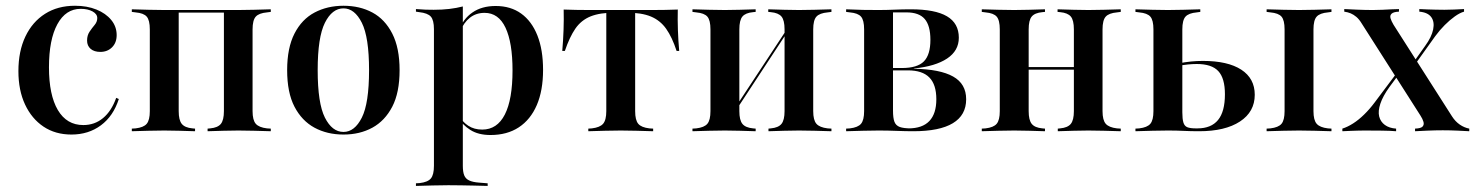

<svg xmlns="http://www.w3.org/2000/svg" viewBox="-20 -447 5030 654"><path d="M223.4 11.3Q168.5 11.3 128.2 -15.7Q87.9 -42.7 65.3 -91.1Q42.7 -139.5 42.7 -204.8Q42.7 -272.6 66.5 -322.6Q90.3 -372.6 133.5 -400Q176.6 -427.4 235.5 -427.4Q276.6 -427.4 308.5 -414.5Q340.3 -401.6 358.9 -379Q377.4 -356.5 377.4 -327.4Q377.4 -301.6 361.7 -285.9Q346 -270.2 321.8 -270.2Q300.8 -270.2 288.7 -280.6Q276.6 -291.1 276.6 -308.9Q276.6 -326.6 285.1 -339.1Q293.5 -351.6 302.4 -362.1Q311.3 -372.6 311.3 -385.5Q311.3 -399.2 295.2 -408.1Q279 -416.9 254.8 -416.9Q204 -416.9 175.4 -364.5Q146.8 -312.1 146.8 -217.7Q146.8 -123.4 177 -72.2Q207.3 -21 263.7 -21Q302.4 -21 331 -44.8Q359.7 -68.5 375.8 -113.7L384.7 -109.7Q366.1 -51.6 323.8 -20.2Q281.5 11.3 223.4 11.3Z M791.9 -2.4Q766.1 -2.4 741.9 -1.6Q717.7 -0.8 687.1 0V-8.9L696 -9.7Q721.8 -12.1 732.3 -25Q742.7 -37.9 742.7 -68.5V-412.9H791.9Q819.4 -412.9 844.8 -413.7Q870.2 -414.5 902.4 -415.3V-406.5L889.5 -404.8Q862.1 -402.4 851.2 -390.3Q840.3 -378.2 840.3 -346.8V-68.5Q840.3 -37.9 851.2 -25.4Q862.1 -12.9 889.5 -9.7L902.4 -8.9V0Q870.2 -0.8 844.8 -1.6Q819.4 -2.4 791.9 -2.4ZM539.5 -2.4Q512.1 -2.4 486.7 -1.6Q461.3 -0.8 429 0V-8.9L441.9 -9.7Q469.4 -12.9 479.8 -25.4Q490.3 -37.9 490.3 -68.5V-346.8Q490.3 -378.2 479.8 -390.3Q469.4 -402.4 441.9 -404.8L429 -406.5V-415.3Q461.3 -414.5 486.7 -413.7Q512.1 -412.9 539.5 -412.9H588.7V-68.5Q588.7 -37.9 599.2 -25Q609.7 -12.1 635.5 -9.7L644.4 -8.9V0Q613.7 -0.8 589.5 -1.6Q565.3 -2.4 539.5 -2.4ZM565.3 -404V-412.9H766.9V-404Z M1150 11.3Q1094.4 11.3 1051.2 -12.1Q1008.1 -35.5 983.1 -83.5Q958.1 -131.5 958.1 -208.1Q958.1 -283.9 983.1 -332.7Q1008.1 -381.5 1051.6 -404.4Q1095.2 -427.4 1150 -427.4Q1205.6 -427.4 1248.4 -404.4Q1291.1 -381.5 1316.1 -332.7Q1341.1 -283.9 1341.1 -208.1Q1341.1 -131.5 1316.1 -83.5Q1291.1 -35.5 1248.4 -12.1Q1205.6 11.3 1150 11.3ZM1150 2.4Q1187.9 2.4 1212.5 -46.4Q1237.1 -95.2 1237.1 -208.1Q1237.1 -320.2 1212.5 -369.4Q1187.9 -418.5 1150 -418.5Q1111.3 -418.5 1086.7 -369.4Q1062.1 -320.2 1062.1 -208.1Q1062.1 -95.2 1086.7 -46.4Q1111.3 2.4 1150 2.4Z M1507.3 183.9Q1479.8 183.9 1454.4 184.7Q1429 185.5 1396.8 186.3V177.4L1409.7 176.6Q1437.1 173.4 1447.6 160.9Q1458.1 148.4 1458.1 117.7V-207.3H1556.5V117.7Q1556.5 138.7 1561.3 150.4Q1566.1 162.1 1578.2 167.7Q1590.3 173.4 1611.3 175L1641.1 177.4V186.3Q1615.3 185.5 1593.1 185.1Q1571 184.7 1550.4 184.3Q1529.8 183.9 1507.3 183.9ZM1668.5 -426.6Q1719.4 -426.6 1755.2 -400.8Q1791.1 -375 1810.5 -326.2Q1829.8 -277.4 1829.8 -208.9Q1829.8 -138.7 1808.5 -89.1Q1787.1 -39.5 1747.2 -13.3Q1707.3 12.9 1650.8 12.9Q1608.9 12.9 1581.5 -4.8Q1554 -22.6 1546 -41.9L1548.4 -47.6Q1555.6 -31.5 1575.4 -18.5Q1595.2 -5.6 1622.6 -5.6Q1673.4 -5.6 1699.6 -56.9Q1725.8 -108.1 1725.8 -207.3Q1725.8 -301.6 1702 -352.4Q1678.2 -403.2 1630.6 -403.2Q1601.6 -403.2 1580.6 -386.7Q1559.7 -370.2 1547.6 -340.3L1544.4 -345.2Q1557.3 -382.3 1589.1 -404.4Q1621 -426.6 1668.5 -426.6ZM1458.1 -207.3V-347.6Q1458.1 -378.2 1447.6 -390.3Q1437.1 -402.4 1408.1 -405.6L1396.8 -407.3V-416.1Q1416.9 -414.5 1430.2 -414.1Q1443.5 -413.7 1457.3 -413.7Q1485.5 -413.7 1510.1 -416.5Q1534.7 -419.4 1556.5 -425V-416.1V-207.3Z M2094.4 -2.4Q2066.9 -2.4 2041.5 -1.6Q2016.1 -0.8 1983.9 0V-8.9L1996 -9.7Q2023.4 -12.9 2034.3 -25.4Q2045.2 -37.9 2045.2 -68.5V-207.3H2143.5V-68.5Q2143.5 -37.9 2154 -25.4Q2164.5 -12.9 2191.9 -9.7L2204.8 -8.9V0Q2172.6 -0.8 2147.2 -1.6Q2121.8 -2.4 2094.4 -2.4ZM2075 -404Q2023.4 -404 1991.5 -391.1Q1959.7 -378.2 1939.9 -349.6Q1920.2 -321 1904 -273.4H1895.2Q1898.4 -309.7 1899.6 -345.2Q1900.8 -380.6 1900 -414.5Q1921 -413.7 1942.7 -413.3Q1964.5 -412.9 1985.5 -412.9H2075H2112.9H2203.2Q2224.2 -412.9 2246 -413.3Q2267.7 -413.7 2288.7 -414.5Q2287.9 -379.8 2289.1 -344.8Q2290.3 -309.7 2293.5 -273.4H2284.7Q2269.4 -320.2 2249.2 -348.8Q2229 -377.4 2197.2 -390.7Q2165.3 -404 2112.9 -404ZM2045.2 -207.3V-407.3H2143.5V-207.3Z M2701.6 -2.4Q2675.8 -2.4 2652 -1.6Q2628.2 -0.8 2597.6 0V-8.9L2605.6 -9.7Q2631.5 -12.1 2641.9 -25Q2652.4 -37.9 2652.4 -68.5V-207.3H2750V-68.5Q2750 -37.9 2760.9 -25.4Q2771.8 -12.9 2799.2 -9.7L2812.1 -8.9V0Q2779.8 -0.8 2754.4 -1.6Q2729 -2.4 2701.6 -2.4ZM2449.2 -2.4Q2421.8 -2.4 2396.4 -1.6Q2371 -0.8 2338.7 0V-8.9L2351.6 -9.7Q2379 -12.9 2389.5 -25.4Q2400 -37.9 2400 -68.5V-346.8Q2400 -378.2 2389.5 -390.3Q2379 -402.4 2351.6 -404.8L2338.7 -406.5V-415.3Q2371 -414.5 2396.4 -413.7Q2421.8 -412.9 2449.2 -412.9Q2475 -412.9 2499.2 -413.7Q2523.4 -414.5 2554 -415.3V-406.5L2545.2 -405.6Q2519.4 -403.2 2508.9 -390.7Q2498.4 -378.2 2498.4 -346.8V-68.5Q2498.4 -37.9 2508.9 -25Q2519.4 -12.1 2545.2 -9.7L2554 -8.9V0Q2523.4 -0.8 2499.2 -1.6Q2475 -2.4 2449.2 -2.4ZM2652.4 -207.3V-346.8Q2652.4 -378.2 2641.9 -390.7Q2631.5 -403.2 2605.6 -405.6L2596.8 -406.5V-415.3Q2627.4 -414.5 2651.6 -413.7Q2675.8 -412.9 2701.6 -412.9Q2729 -412.9 2754.4 -413.7Q2779.8 -414.5 2812.1 -415.3V-406.5L2799.2 -404.8Q2771.8 -402.4 2760.9 -390.3Q2750 -378.2 2750 -346.8V-207.3ZM2459.7 -29.8 2458.1 -40.3 2685.5 -385.5 2686.3 -375Z M2972.6 -2.4Q2946 -2.4 2920.2 -1.6Q2894.4 -0.8 2862.1 0V-8.9L2875 -9.7Q2902.4 -12.9 2912.9 -25.4Q2923.4 -37.9 2923.4 -68.5V-346.8Q2923.4 -378.2 2912.9 -390.3Q2902.4 -402.4 2875 -404.8L2862.1 -406.5V-415.3Q2894.4 -413.7 2919.8 -413.3Q2945.2 -412.9 2972.6 -412.9H2971.8Q2999.2 -412.9 3027 -414.1Q3054.8 -415.3 3082.3 -415.3Q3165.3 -415.3 3205.6 -391.5Q3246 -367.7 3246 -318.5Q3246 -274.2 3206 -247.6Q3166.1 -221 3092.7 -213.7V-212.9Q3182.3 -211.3 3226.6 -186.3Q3271 -161.3 3271 -108.9Q3271 -54.8 3225.8 -27.4Q3180.6 0 3091.1 0Q3065.3 0 3034.3 -1.2Q3003.2 -2.4 2973.4 -2.4ZM3021.8 -70.2Q3021.8 -45.2 3026.6 -32.3Q3031.5 -19.4 3044.8 -14.5Q3058.1 -9.7 3083.1 -9.7H3074.2Q3121.8 -9.7 3145.6 -34.7Q3169.4 -59.7 3169.4 -108.9Q3169.4 -158.9 3145.6 -183.1Q3121.8 -207.3 3072.6 -207.3H2997.6V-215.3H3051.6Q3104.8 -215.3 3127 -237.9Q3149.2 -260.5 3149.2 -311.3Q3149.2 -359.7 3129.8 -382.3Q3110.5 -404.8 3067.7 -404.8H3019.4L3021.8 -407.3Z M3687.1 -2.4Q3661.3 -2.4 3637.5 -1.6Q3613.7 -0.8 3583.1 0V-8.9L3591.1 -9.7Q3616.9 -12.1 3627.4 -25Q3637.9 -37.9 3637.9 -68.5V-207.3H3735.5V-68.5Q3735.5 -37.9 3746.4 -25.4Q3757.3 -12.9 3784.7 -9.7L3797.6 -8.9V0Q3765.3 -0.8 3739.9 -1.6Q3714.5 -2.4 3687.1 -2.4ZM3434.7 -2.4Q3407.3 -2.4 3381.9 -1.6Q3356.5 -0.8 3324.2 0V-8.9L3337.1 -9.7Q3364.5 -12.9 3375 -25.4Q3385.5 -37.9 3385.5 -68.5V-346.8Q3385.5 -378.2 3375 -390.3Q3364.5 -402.4 3337.1 -404.8L3324.2 -406.5V-415.3Q3356.5 -414.5 3381.9 -413.7Q3407.3 -412.9 3434.7 -412.9Q3460.5 -412.9 3484.7 -413.7Q3508.9 -414.5 3539.5 -415.3V-406.5L3530.6 -405.6Q3504.8 -403.2 3494.4 -390.7Q3483.9 -378.2 3483.9 -346.8V-68.5Q3483.9 -37.9 3494.4 -25Q3504.8 -12.1 3530.6 -9.7L3539.5 -8.9V0Q3508.9 -0.8 3484.7 -1.6Q3460.5 -2.4 3434.7 -2.4ZM3637.9 -207.3V-346.8Q3637.9 -378.2 3627.4 -390.7Q3616.9 -403.2 3591.1 -405.6L3582.3 -406.5V-415.3Q3612.9 -414.5 3637.1 -413.7Q3661.3 -412.9 3687.1 -412.9Q3714.5 -412.9 3739.9 -413.7Q3765.3 -414.5 3797.6 -415.3V-406.5L3784.7 -404.8Q3757.3 -402.4 3746.4 -390.3Q3735.5 -378.2 3735.5 -346.8V-207.3ZM3446.8 -209.7V-218.5H3676.6V-209.7Z M4355.6 -207.3V-346.8Q4355.6 -378.2 4345.2 -390.3Q4334.7 -402.4 4307.3 -404.8L4294.4 -406.5V-415.3Q4326.6 -414.5 4352 -413.7Q4377.4 -412.9 4404.8 -412.9Q4432.3 -412.9 4457.7 -413.7Q4483.1 -414.5 4515.3 -415.3V-406.5L4503.2 -404.8Q4475.8 -402.4 4464.9 -390.3Q4454 -378.2 4454 -346.8V-207.3ZM4404.8 -2.4Q4377.4 -2.4 4352 -1.6Q4326.6 -0.8 4294.4 0V-8.9L4307.3 -9.7Q4334.7 -12.9 4345.2 -25.4Q4355.6 -37.9 4355.6 -68.5V-207.3H4454V-68.5Q4454 -37.9 4464.9 -25.4Q4475.8 -12.9 4503.2 -9.7L4515.3 -8.9V0Q4483.1 -0.8 4457.7 -1.6Q4432.3 -2.4 4404.8 -2.4ZM3908.9 -207.3V-346.8Q3908.9 -378.2 3898.4 -390.3Q3887.9 -402.4 3860.5 -404.8L3847.6 -406.5V-415.3Q3879.8 -414.5 3905.2 -413.7Q3930.6 -412.9 3958.1 -412.9Q3985.5 -412.9 4010.9 -413.7Q4036.3 -414.5 4068.5 -415.3V-406.5L4056.5 -404.8Q4029 -402.4 4018.1 -390.3Q4007.3 -378.2 4007.3 -346.8V-207.3ZM3958.1 -2.4Q3930.6 -2.4 3905.2 -1.6Q3879.8 -0.8 3847.6 0V-8.9L3860.5 -9.7Q3887.9 -12.9 3898.4 -25.4Q3908.9 -37.9 3908.9 -68.5V-207.3H4007.3V-64.5Q4007.3 -41.9 4010.9 -29.8Q4014.5 -17.7 4024.2 -13.7Q4033.9 -9.7 4053.2 -9.7H4058.9Q4105.6 -9.7 4129 -38.3Q4152.4 -66.9 4152.4 -125.8Q4152.4 -180.6 4129.8 -204.8Q4107.3 -229 4056.5 -229Q4041.9 -229 4026.6 -227.4Q4011.3 -225.8 3991.9 -222.6V-230.6Q4016.1 -235.5 4036.7 -237.5Q4057.3 -239.5 4077.4 -239.5Q4162.1 -239.5 4208.1 -209.7Q4254 -179.8 4254 -124.2Q4254 -66.1 4203.6 -33.1Q4153.2 0 4064.5 0Q4035.5 0 4011.7 -1.2Q3987.9 -2.4 3958.1 -2.4Z M4800 0V-8.9Q4820.2 -9.7 4825.8 -16.1Q4831.5 -22.6 4828.6 -32.3Q4825.8 -41.9 4818.5 -53.2L4619.4 -365.3Q4609.7 -381.5 4600 -389.5Q4590.3 -397.6 4580.6 -401.6Q4571 -405.6 4558.9 -407.3V-416.1Q4575 -415.3 4602.8 -414.1Q4630.6 -412.9 4656.5 -412.9Q4672.6 -412.9 4689.1 -413.7Q4705.6 -414.5 4720.6 -415.3Q4735.5 -416.1 4745.2 -416.1V-407.3Q4726.6 -406.5 4720.2 -400.4Q4713.7 -394.4 4716.5 -384.7Q4719.4 -375 4726.6 -362.9L4925.8 -50.8Q4937.1 -33.1 4952.4 -22.6Q4967.7 -12.1 4984.7 -8.9V0Q4971 -0.8 4945.2 -2Q4919.4 -3.2 4894.4 -3.2Q4869.4 -3.2 4842.7 -2Q4816.1 -0.8 4800 0ZM4552.4 0V-8.9Q4570.2 -14.5 4589.1 -26.6Q4608.1 -38.7 4626.6 -56.9Q4645.2 -75 4662.1 -97.6L4741.9 -204L4747.6 -197.6L4712.9 -150.8Q4690.3 -119.4 4681.9 -94Q4673.4 -68.5 4677.8 -50.4Q4682.3 -32.3 4697.2 -21.4Q4712.1 -10.5 4735.5 -8.9V0Q4717.7 -1.6 4687.1 -2Q4656.5 -2.4 4627.4 -2.4Q4615.3 -2.4 4603.6 -2Q4591.9 -1.6 4579.8 -1.2Q4567.7 -0.8 4552.4 0ZM4793.5 -218.5 4787.9 -225 4834.7 -291.1Q4856.5 -321 4861.7 -346.8Q4866.9 -372.6 4855.2 -388.7Q4843.5 -404.8 4814.5 -407.3V-416.1Q4829 -415.3 4842.3 -414.9Q4855.6 -414.5 4870.2 -414.1Q4884.7 -413.7 4900 -413.7Q4917.7 -413.7 4933.5 -414.5Q4949.2 -415.3 4966.9 -416.1V-407.3Q4952.4 -403.2 4935.5 -391.1Q4918.5 -379 4901.2 -361.7Q4883.9 -344.4 4868.5 -323.4Z"/></svg>

Font: Playfair 144pt SemiCondensed SemiBold
Style: Regular
Weight: 600
Width: 4
Designer: Claus Eggers Sørensen
Foundry: Claus Eggers Sørensen
Version: Version 2.203